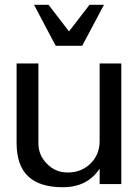

<svg xmlns="http://www.w3.org/2000/svg" viewBox="-20 -763 573 796"><path d="M259.8 -47.9H261.2Q317.4 -47.9 355.2 -85Q393.1 -122.1 393.1 -178.2V-500H482.9V0H393.1V-64Q342.8 13.2 240.2 13.2Q144 13.2 96.4 -32.2Q48.8 -77.6 48.8 -170.9V-500H139.2V-168.9Q139.2 -119.6 174.8 -83.7Q210.4 -47.9 259.8 -47.9ZM411.1 -743.2 320.8 -573.2H210.9L121.1 -743.2H181.2L266.1 -632.8L351.1 -743.2Z"/></svg>

Font: Perun
Style: Regular
Weight: 400
Version: Version 1.0000